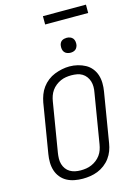

<svg xmlns="http://www.w3.org/2000/svg" viewBox="-160 -1202 920 1293"><g transform="rotate(-15 300.0 -555.5)"><path d="M251 8Q222 8 193.5 2.5Q165 -3 141 -16Q117 -29 99.5 -50.5Q82 -72 73.5 -98.5Q65 -125 64.5 -154.5Q64 -184 69 -213L126 -558Q131 -584 140.5 -609.5Q150 -635 166.5 -657.5Q183 -680 205.5 -697.5Q228 -715 253.5 -725Q279 -735 305.5 -740.5Q332 -746 358 -746Q388 -746 416 -739Q444 -732 468 -719Q492 -706 509.5 -684.5Q527 -663 535.5 -636.5Q544 -610 544.5 -580.5Q545 -551 540 -522L483 -177Q479 -151 469.5 -125.5Q460 -100 443.5 -77.5Q427 -55 404 -37.5Q381 -20 355.5 -10Q330 0 303.5 4Q277 8 251 8ZM252 -50Q272 -50 291 -53Q310 -56 328.5 -64Q347 -72 363 -84.5Q379 -97 391 -113.5Q403 -130 409.5 -149Q416 -168 419 -187L476 -532Q480 -552 480 -572Q480 -592 474.5 -610Q469 -628 457.5 -643.5Q446 -659 430 -668.5Q414 -678 394.5 -681.5Q375 -685 355 -685Q336 -685 317 -682Q298 -679 280 -671Q262 -663 245.5 -650Q229 -637 217.5 -620.5Q206 -604 199.5 -585.5Q193 -567 190 -548L133 -203Q130 -184 129.5 -164Q129 -144 134.5 -125.5Q140 -107 151 -92Q162 -77 178 -67.5Q194 -58 213 -54Q232 -50 252 -50ZM390 -833Q378 -833 366.5 -837.5Q355 -842 348 -851Q341 -860 339 -872.5Q337 -885 339 -898Q340 -906 344.5 -914.5Q349 -923 356.5 -928Q364 -933 373 -935Q382 -937 390 -937Q403 -937 414.5 -932.5Q426 -928 433 -919Q440 -910 442 -897.5Q444 -885 442 -872Q440 -864 435.5 -855.5Q431 -847 423.5 -842Q416 -837 407.5 -835Q399 -833 390 -833ZM274 -1061V-1119H574V-1061Z"/></g></svg>

Font: Iosevka Slab LtExObl
Style: Regular
Weight: 300
Width: 7
Italic angle: -9°
Monospace: yes
Designer: Belleve Invis
Foundry: Belleve Invis
Version: Version 11.1.0; ttfautohint (v1.8.3)